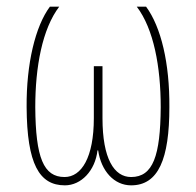

<svg xmlns="http://www.w3.org/2000/svg" viewBox="-20 -547 589 577"><path d="M175 10C224 10 266 -34 273 -95H275C284 -33 323 10 374 10C456 10 489 -69 489 -225C490 -357 464 -466 419 -527H391C442 -460 463 -346 463 -225C462 -79 440 -15 374 -15C323 -15 288 -70 288 -192V-348H262V-192C262 -74 225 -15 174 -15C111 -15 87 -73 86 -225C86 -346 107 -460 158 -527H130C86 -468 59 -355 60 -225C61 -54 98 10 175 10Z"/></svg>

Font: Noto Sans Condensed Thin
Style: Regular
Weight: 100
Width: 3
Designer: Monotype Design Team
Foundry: Monotype Imaging Inc.
Version: Version 2.013